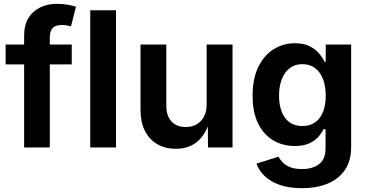

<svg xmlns="http://www.w3.org/2000/svg" viewBox="-20 -782 1947 1018"><path d="M360.4 -545.9V-440.4H9.8V-545.9ZM107.9 0V-592.8Q107.9 -649.4 130.9 -686.8Q153.8 -724.1 193.4 -742.9Q232.9 -761.7 281.2 -761.7Q315.4 -761.7 342.5 -756.3Q369.6 -751 382.8 -746.6L356.4 -642.1Q347.7 -644.5 335.4 -647Q323.2 -649.4 308.1 -649.4Q273.4 -649.4 258.8 -632.8Q244.1 -616.2 244.1 -585.9V0Z M595.2 -727.5V0H458.5V-727.5Z M912.6 6.8Q856 6.8 813.7 -17.6Q771.5 -42 748.3 -88.1Q725.1 -134.3 725.1 -198.7V-545.9H861.8V-221.2Q861.8 -168.5 889.2 -138.4Q916.5 -108.4 964.8 -108.4Q997.1 -108.4 1022.2 -122.6Q1047.4 -136.7 1061.5 -163.6Q1075.7 -190.4 1075.7 -228V-545.9H1212.9V0H1083L1081.5 -135.7H1090.3Q1068.4 -65.4 1023.9 -29.3Q979.5 6.8 912.6 6.8Z M1581.5 215.8Q1514.6 215.8 1465.1 199Q1415.5 182.1 1384.3 152.6Q1353 123 1339.8 85.4L1456.5 48.8Q1464.4 64 1479.2 79.3Q1494.1 94.7 1519 104.5Q1543.9 114.3 1581.1 114.3Q1638.7 114.3 1672.4 87.6Q1706.1 61 1706.1 4.9V-97.2H1695.3Q1685.5 -76.2 1667.2 -55.7Q1648.9 -35.2 1618.7 -21.5Q1588.4 -7.8 1543 -7.8Q1480.5 -7.8 1429.9 -37.1Q1379.4 -66.4 1349.4 -125.5Q1319.3 -184.6 1319.3 -273.9Q1319.3 -365.2 1349.6 -427.2Q1379.9 -489.3 1430.9 -521Q1481.9 -552.7 1543.5 -552.7Q1590.8 -552.7 1621.8 -536.9Q1652.8 -521 1671.9 -498.3Q1690.9 -475.6 1700.7 -454.6H1707V-545.9H1841.8V-1.5Q1841.8 71.8 1808.1 120.1Q1774.4 168.5 1715.8 192.1Q1657.2 215.8 1581.5 215.8ZM1583.5 -113.8Q1623 -113.8 1650.6 -133.1Q1678.2 -152.3 1692.6 -188.5Q1707 -224.6 1707 -274.9Q1707 -325.2 1692.6 -362.5Q1678.2 -399.9 1650.9 -420.9Q1623.5 -441.9 1583.5 -441.9Q1543 -441.9 1515.4 -420.2Q1487.8 -398.4 1473.6 -360.8Q1459.5 -323.2 1459.5 -274.9Q1459.5 -226.1 1473.6 -189.7Q1487.8 -153.3 1515.4 -133.5Q1543 -113.8 1583.5 -113.8Z"/></svg>

Font: Inter
Style: 650
Weight: 650
Designer: Rasmus Andersson
Foundry: rsms
Version: Version 4.001;git-66647c0bb